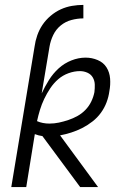

<svg xmlns="http://www.w3.org/2000/svg" viewBox="-20 -763 540 783"><path d="M26 0 121 -573Q124 -596 132 -619Q140 -642 153.5 -662Q167 -682 186.5 -698.5Q206 -715 228 -725Q250 -735 273.5 -739Q297 -743 320 -743V-688Q296 -688 271.5 -681.5Q247 -675 227.5 -659Q208 -643 197 -620Q186 -597 182 -573L150 -382Q163 -410 179.5 -436.5Q196 -463 219 -484Q242 -505 271 -516.5Q300 -528 329 -528Q355 -528 378.5 -518Q402 -508 414.5 -488Q427 -468 429 -442.5Q431 -417 426 -391Q423 -368 414.5 -345.5Q406 -323 391.5 -303Q377 -283 357 -267.5Q337 -252 315.5 -241Q294 -230 270.5 -222.5Q247 -215 225 -211L380 0H307L153 -208Q145 -209 137.5 -211Q130 -213 122 -216L87 0ZM181 -259Q201 -259 220 -263Q239 -267 258.5 -273.5Q278 -280 296 -290Q314 -300 328.5 -315Q343 -330 352 -348.5Q361 -367 365 -387Q367 -403 366.5 -418.5Q366 -434 358.5 -447Q351 -460 336.5 -466.5Q322 -473 306 -473Q283 -473 259.5 -464.5Q236 -456 217.5 -440Q199 -424 185 -403Q171 -382 160.5 -360Q150 -338 143 -315Q136 -292 131 -269Q142 -264 155 -261.5Q168 -259 181 -259Z"/></svg>

Font: Iosevka Light
Style: Italic
Weight: 300
Italic angle: -9°
Monospace: yes
Designer: Belleve Invis
Foundry: Belleve Invis
Version: Version 32.5.0; ttfautohint (v1.8.4)